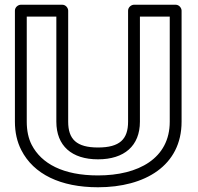

<svg xmlns="http://www.w3.org/2000/svg" viewBox="-20 -756 835 811"><path d="M394 -15C246 -15 155 -65 114 -144C100 -171 93 -204 93 -242V-686H218V-242C218 -140 283 -83 394 -83C505 -83 571 -140 571 -242V-686H697V-242C697 -87 565 -15 394 -15ZM747 -242V-711C747 -722 737 -736 722 -736H546C535 -736 521 -726 521 -711V-242C521 -168 486 -133 394 -133C303 -133 268 -168 268 -242V-711C268 -722 258 -736 243 -736H68C57 -736 43 -726 43 -711V-242C43 -197 52 -157 70 -122C122 -20 236 35 394 35C592 35 747 -56 747 -242Z"/></svg>

Font: Asimov
Style: XWidOu
Weight: 500
Designer: Google
Version: Version 2.000980; 2014